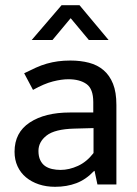

<svg xmlns="http://www.w3.org/2000/svg" viewBox="-20 -710 529 739"><path d="M73 -428Q97 -440 118 -449.5Q139 -459 160 -465Q181 -471 203 -474Q225 -477 251 -477Q290 -477 322.5 -468.5Q355 -460 378.5 -440Q402 -420 415 -387.5Q428 -355 428 -306V0H355L344 -52H342Q311 -19 274 -5Q237 9 192 9Q158 9 129.5 -0.5Q101 -10 80 -27.5Q59 -45 47.5 -70Q36 -95 36 -126Q36 -200 94.5 -238.5Q153 -277 249 -277H339V-317Q339 -368 313 -386.5Q287 -405 243 -405Q217 -405 183.5 -396.5Q150 -388 107 -364ZM340 -217 266 -215Q191 -213 159.5 -188.5Q128 -164 128 -129Q128 -108 135 -93.5Q142 -79 153.5 -71Q165 -63 180.5 -59.5Q196 -56 213 -56Q246 -56 280 -71.5Q314 -87 340 -121ZM398 -556H322L252 -640L182 -556H102L217 -690H286Z"/></svg>

Font: Mukta
Style: Regular
Weight: 400
Designer: Girish Dalvi and Yashodeep Gholap
Foundry: Ek Type
Version: Version 2.538;PS 1.001;hotconv 16.6.51;makeotf.lib2.5.65220;